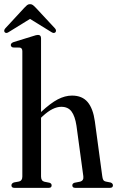

<svg xmlns="http://www.w3.org/2000/svg" viewBox="-35 -904 563 924"><path d="M162.5 -719.5V-365Q208 -407.5 243 -425.8Q278 -444 311.5 -444Q360.5 -444 386.8 -412.8Q413 -381.5 421.5 -320L457 -57Q458.5 -44.5 462 -38.2Q465.5 -32 475.5 -30L498 -25.5Q508.5 -21 508.5 -12Q508.5 0 494 0H327Q313 0 313 -12Q313 -21 323.5 -24.5L349 -29.5Q369 -34 366 -56L333 -299Q326 -345 309.2 -367.5Q292.5 -390 260 -390Q240 -390 218 -379.2Q196 -368.5 170 -344.5L162.5 -337.5V-55Q162.5 -33.5 178.5 -29.5L203.5 -24.5Q213.5 -21 213.5 -12Q213.5 0 200 0H34.5Q20 0 20 -12Q20 -21.5 32 -26L56.5 -30.5Q72.5 -34 72.5 -54.5V-657.5Q72.5 -673 60.5 -675L27.5 -675.5Q17 -678.5 17 -687.5Q17 -696.5 30.5 -701.5L123 -730Q140 -736 148 -736Q162.5 -736 162.5 -719.5ZM9 -751Q-4 -741.5 -11.5 -748Q-14.5 -750.5 -14.8 -755.8Q-15 -761 -10 -767L82 -866.5Q89.5 -874.5 95.2 -879.2Q101 -884 109.5 -884Q118 -884 124 -879.2Q130 -874.5 137.5 -866.5L230 -767Q235 -761 234.5 -755.8Q234 -750.5 231 -748Q223.5 -741.5 210 -751L109.5 -813Z"/></svg>

Font: Fraunces 144pt S050
Style: Regular
Weight: 400
Version: Version 1.000; ttfautohint (v1.8.3)